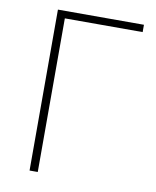

<svg xmlns="http://www.w3.org/2000/svg" viewBox="-82 -790 693 853"><g transform="rotate(10 264.5 -363.0)"><path d="M110 -726H498V-693H147V0H110Z"/></g></svg>

Font: Merged Yaku Han JP Thin
Style: Regular
Weight: 250
Designer: Ryoko NISHIZUKA 西塚涼子 (kana, bopomofo & ideographs); Paul D. Hunt (Latin, Greek & Cyrillic); Sandoll Communications 산돌커뮤니
Foundry: Adobe
Version: Version 2.004